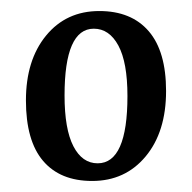

<svg xmlns="http://www.w3.org/2000/svg" viewBox="-20 -672 348 348"><path d="M281 -507Q281 -433 244 -388.5Q207 -344 147 -344Q89 -344 58 -380.5Q27 -417 27 -490Q27 -563 63.5 -607.5Q100 -652 160 -652Q218 -652 249.5 -615.5Q281 -579 281 -507ZM97 -499Q97 -438 113 -407Q129 -376 157 -376Q211 -376 211 -498Q211 -559 194.5 -589.5Q178 -620 150 -620Q97 -620 97 -499Z"/></svg>

Font: Gupter Medium
Style: Regular
Weight: 500
Designer: Octavio Pardo
Version: Version 1.000